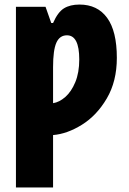

<svg xmlns="http://www.w3.org/2000/svg" viewBox="-20 -583 565 843"><path d="M493 -329Q493 -226 449 -151Q405 -76 340 -35.5Q275 5 213 10V240H50V-553H180L205 -482H213Q234 -530 261 -546.5Q288 -563 329 -563Q408 -563 450.5 -504.5Q493 -446 493 -329ZM213 -288V-130Q240 -134 266.5 -157Q293 -180 310.5 -222Q328 -264 328 -322Q328 -428 274 -428Q242 -428 227.5 -395.5Q213 -363 213 -288Z"/></svg>

Font: Noto Sans UI CondBlack
Style: Regular
Weight: 900
Width: 3
Designer: Monotype Design Team
Foundry: Monotype Imaging Inc.
Version: Version 1.001